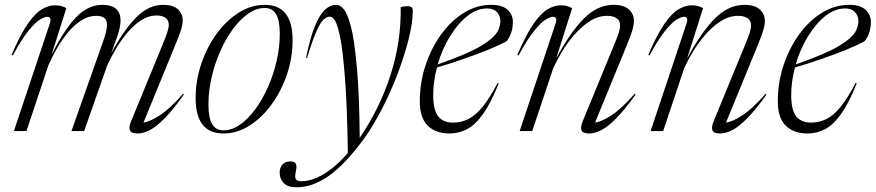

<svg xmlns="http://www.w3.org/2000/svg" viewBox="-20 -542 3622 794"><path d="M740.5 -151Q696.5 -89 662 -53.8Q627.5 -18.5 600 -4.2Q572.5 10 548.5 10Q523 10 517.2 -2.5Q511.5 -15 522 -40L651 -354Q667 -392.5 672.5 -410.5Q678 -428.5 678 -438.5Q678 -459.5 663.8 -468.8Q649.5 -478 627.5 -478Q594.5 -478 564.2 -458.5Q534 -439 507.5 -407.8Q481 -376.5 459.8 -340.8Q438.5 -305 423.5 -272L328 0H275.5L407 -372.5Q422.5 -416 422.5 -439Q422.5 -459.5 411.2 -468Q400 -476.5 378 -476.5Q346 -476.5 316.8 -458Q287.5 -439.5 262 -409Q236.5 -378.5 215.8 -342.5Q195 -306.5 180 -271.5L89.5 0H37.5L186.5 -446Q195 -472.5 175 -472.5Q164.5 -472.5 145.2 -461Q126 -449.5 98 -415.2Q70 -381 33 -312.5L28 -315Q63 -397 93.5 -441.5Q124 -486 152 -503Q180 -520 207.5 -520Q223 -520 233.5 -517Q244 -514 254.5 -508.5L193 -315Q246 -420.5 295.2 -471.2Q344.5 -522 402.5 -522Q478.5 -522 478.5 -457Q478.5 -430.5 464.5 -390L440 -321.5Q490 -415.5 542 -468.8Q594 -522 654.5 -522Q695.5 -522 715.5 -503.8Q735.5 -485.5 735.5 -458Q735.5 -442.5 730 -422.8Q724.5 -403 706.5 -360L573.5 -35.5Q599 -38 640.8 -65Q682.5 -92 737 -154Z M1075 -522Q1190 -522 1190 -376Q1190 -303.5 1166.8 -234.5Q1143.5 -165.5 1103.2 -110.2Q1063 -55 1011.8 -22.5Q960.5 10 904 10Q789 10 789 -136Q789 -208.5 812.2 -277.5Q835.5 -346.5 875.5 -401.8Q915.5 -457 967 -489.5Q1018.5 -522 1075 -522ZM904.5 -3Q939 -3 972.5 -26.5Q1006 -50 1035.8 -90.2Q1065.5 -130.5 1088.2 -182Q1111 -233.5 1124 -290Q1137 -346.5 1137 -402Q1137 -457.5 1121.8 -483.2Q1106.5 -509 1074.5 -509Q1040 -509 1006.5 -485.5Q973 -462 943.2 -421.8Q913.5 -381.5 890.8 -330Q868 -278.5 855 -222Q842 -165.5 842 -110Q842 -54.5 857.2 -28.8Q872.5 -3 904.5 -3Z M1250 -302.5H1245.5Q1263 -388 1283 -435.8Q1303 -483.5 1324.8 -502.8Q1346.5 -522 1369 -522Q1388 -522 1402.5 -503.2Q1417 -484.5 1431 -433Q1445 -383 1455.8 -263.2Q1466.5 -143.5 1467.5 28Q1551 -94.5 1595.2 -232.5Q1639.5 -370.5 1637 -512.5Q1650.5 -516.5 1664 -516.5Q1677.5 -516.5 1682.2 -512.2Q1687 -508 1687 -495.5Q1687 -449 1670.2 -381.5Q1653.5 -314 1625 -238.8Q1596.5 -163.5 1560.2 -92.8Q1524 -22 1485.5 31.5Q1408 137 1340.5 184.8Q1273 232.5 1206.5 232.5Q1170 232.5 1153.2 215.2Q1136.5 198 1136.5 171.5Q1136.5 151.5 1148 138.5Q1159.5 125.5 1180 125.5Q1197.5 125.5 1203 134.5Q1208.5 143.5 1203.5 167Q1198 191 1203.8 199.2Q1209.5 207.5 1225.5 207.5Q1269 207.5 1318 178.5Q1367 149.5 1418.5 91Q1415.5 -110.5 1406.2 -225Q1397 -339.5 1386.5 -389Q1376 -439 1365.8 -456Q1355.5 -473 1344 -473Q1330.5 -473 1317 -460Q1303.5 -447 1287.5 -410.2Q1271.5 -373.5 1250 -302.5Z M2042.5 -197.5Q2010.5 -117 1978.5 -71.8Q1946.5 -26.5 1912.2 -8.2Q1878 10 1839 10Q1782 10 1749 -22.2Q1716 -54.5 1716 -123Q1716 -200.5 1739.8 -272Q1763.5 -343.5 1804.5 -400Q1845.5 -456.5 1898.8 -489.2Q1952 -522 2011.5 -522Q2057.5 -522 2079.2 -501.2Q2101 -480.5 2101 -452Q2101 -405 2075.5 -372Q2049.5 -357 2001.2 -337.2Q1953 -317.5 1896 -297.8Q1839 -278 1787 -263Q1771.5 -204.5 1771.5 -149.5Q1771.5 -85.5 1792.5 -60.2Q1813.5 -35 1853.5 -35Q1887.5 -35 1917 -49.8Q1946.5 -64.5 1975.8 -100.2Q2005 -136 2038 -199ZM1994 -507Q1951.5 -507 1911.8 -475Q1872 -443 1840 -390.2Q1808 -337.5 1790 -275.5Q1913.5 -318.5 1970.2 -352.8Q2027 -387 2041 -418.5Q2056.5 -454.5 2043 -480.8Q2029.5 -507 1994 -507Z M2124.5 -312.5 2119.5 -315Q2154.5 -397 2185 -441.5Q2215.5 -486 2243.5 -503Q2271.5 -520 2299 -520Q2314.5 -520 2325 -517Q2335.5 -514 2346 -508.5L2280 -300Q2337.5 -407.5 2394 -464.8Q2450.5 -522 2517.5 -522Q2559.5 -522 2580.5 -503Q2601.5 -484 2601.5 -455.5Q2601.5 -439.5 2595.8 -419.2Q2590 -399 2571.5 -353.5L2441 -35.5Q2467 -38 2508.5 -65Q2550 -92 2604.5 -154L2608.5 -151Q2564 -89 2529.5 -53.8Q2495 -18.5 2467.5 -4.2Q2440 10 2416 10Q2390.5 10 2385 -2.5Q2379.5 -15 2389.5 -40L2516 -347.5Q2533 -387.5 2538.8 -406.2Q2544.5 -425 2544.5 -435.5Q2544.5 -457.5 2529.5 -467Q2514.5 -476.5 2491.5 -476.5Q2454 -476.5 2419.8 -454.8Q2385.5 -433 2356.2 -399.5Q2327 -366 2304.5 -328.8Q2282 -291.5 2268 -260.5L2181 0H2129L2278 -446Q2286.5 -472.5 2266.5 -472.5Q2256 -472.5 2236.8 -461Q2217.5 -449.5 2189.5 -415.2Q2161.5 -381 2124.5 -312.5Z M2666 -312.5 2661 -315Q2696 -397 2726.5 -441.5Q2757 -486 2785 -503Q2813 -520 2840.5 -520Q2856 -520 2866.5 -517Q2877 -514 2887.5 -508.5L2821.5 -300Q2879 -407.5 2935.5 -464.8Q2992 -522 3059 -522Q3101 -522 3122 -503Q3143 -484 3143 -455.5Q3143 -439.5 3137.2 -419.2Q3131.5 -399 3113 -353.5L2982.5 -35.5Q3008.5 -38 3050 -65Q3091.5 -92 3146 -154L3150 -151Q3105.5 -89 3071 -53.8Q3036.5 -18.5 3009 -4.2Q2981.5 10 2957.5 10Q2932 10 2926.5 -2.5Q2921 -15 2931 -40L3057.5 -347.5Q3074.5 -387.5 3080.2 -406.2Q3086 -425 3086 -435.5Q3086 -457.5 3071 -467Q3056 -476.5 3033 -476.5Q2995.5 -476.5 2961.2 -454.8Q2927 -433 2897.8 -399.5Q2868.5 -366 2846 -328.8Q2823.5 -291.5 2809.5 -260.5L2722.5 0H2670.5L2819.5 -446Q2828 -472.5 2808 -472.5Q2797.5 -472.5 2778.2 -461Q2759 -449.5 2731 -415.2Q2703 -381 2666 -312.5Z M3523 -197.5Q3491 -117 3459 -71.8Q3427 -26.5 3392.8 -8.2Q3358.5 10 3319.5 10Q3262.5 10 3229.5 -22.2Q3196.5 -54.5 3196.5 -123Q3196.5 -200.5 3220.2 -272Q3244 -343.5 3285 -400Q3326 -456.5 3379.2 -489.2Q3432.5 -522 3492 -522Q3538 -522 3559.8 -501.2Q3581.5 -480.5 3581.5 -452Q3581.5 -405 3556 -372Q3530 -357 3481.8 -337.2Q3433.5 -317.5 3376.5 -297.8Q3319.5 -278 3267.5 -263Q3252 -204.5 3252 -149.5Q3252 -85.5 3273 -60.2Q3294 -35 3334 -35Q3368 -35 3397.5 -49.8Q3427 -64.5 3456.2 -100.2Q3485.5 -136 3518.5 -199ZM3474.5 -507Q3432 -507 3392.2 -475Q3352.5 -443 3320.5 -390.2Q3288.5 -337.5 3270.5 -275.5Q3394 -318.5 3450.8 -352.8Q3507.5 -387 3521.5 -418.5Q3537 -454.5 3523.5 -480.8Q3510 -507 3474.5 -507Z"/></svg>

Font: Newsreader Display Light
Style: Italic
Weight: 300
Italic angle: -17°
Designer: Hugues Gentile
Foundry: Production Type
Version: Version 1.001